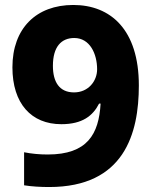

<svg xmlns="http://www.w3.org/2000/svg" viewBox="-20 -794 612 773"><path d="M178 -41C480 -41 539 -256 539 -450C539 -675 425 -774 275 -774C126 -774 30 -680 30 -523C30 -377 106 -294 227 -294C312 -294 354 -328 379 -377H385C378 -254 332 -172 172 -172C139 -172 107 -175 77 -181V-48C107 -43 145 -41 178 -41ZM278 -422C219 -422 193 -464 193 -529C193 -606 227 -641 279 -641C342 -641 371 -577 371 -515C371 -468 336 -422 278 -422Z"/></svg>

Font: Noto Sans Tamil UI ExtraBold
Style: Regular
Weight: 800
Designer: Jelle Bosma - Monotype Design Team
Foundry: Monotype Imaging Inc.
Version: Version 2.004